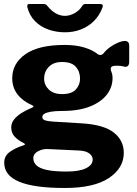

<svg xmlns="http://www.w3.org/2000/svg" viewBox="-20 -762 683 957"><path d="M604 -558Q612 -558 618 -552.5Q624 -547 624 -534V-455Q624 -439 617 -433Q610 -427 599 -430Q588 -433 575.5 -434Q563 -435 553 -434Q527 -433 533 -411Q536 -404 538.5 -394.5Q541 -385 541 -373Q541 -328 513 -291Q485 -254 429 -231.5Q373 -209 291 -209Q255 -209 232.5 -205Q210 -201 200.5 -194.5Q191 -188 191 -179Q191 -167 203.5 -162.5Q216 -158 243 -156L391 -147Q498 -140 547.5 -101Q597 -62 597 0Q597 76 522.5 125.5Q448 175 303 175Q151 175 76 144Q1 113 1 49Q1 15 29 -5Q57 -25 98 -38Q111 -42 98 -49Q73 -61 54.5 -79.5Q36 -98 36 -127Q36 -149 50.5 -167Q65 -185 88.5 -199.5Q112 -214 139 -225Q144 -227 146.5 -230Q149 -233 141 -237Q93 -258 67 -292Q41 -326 41 -372Q41 -446 107 -492Q173 -538 302 -538Q358 -538 399.5 -525.5Q441 -513 466 -493Q474 -487 482 -488Q490 -489 495 -495Q509 -513 528.5 -527Q548 -541 568.5 -549.5Q589 -558 604 -558ZM289 -293Q337 -293 358 -316Q379 -339 379 -370Q379 -405 358 -429Q337 -453 289 -453Q247 -453 223.5 -429Q200 -405 200 -370Q200 -338 223.5 -315.5Q247 -293 289 -293ZM220 -19Q200 -20 183 -14Q166 -8 156 2Q146 12 146 26Q146 47 161.5 62Q177 77 213 85Q249 93 312 93Q376 93 409 76.5Q442 60 442 33Q442 15 424 2Q406 -11 369 -12ZM479 -742Q497 -742 491 -725Q476 -685 448.5 -657.5Q421 -630 384 -615.5Q347 -601 304 -601Q261 -601 222 -614.5Q183 -628 155 -656Q127 -684 116 -727Q115 -733 117 -737.5Q119 -742 126 -742H197Q205 -742 209.5 -739Q214 -736 219 -729Q229 -717 241.5 -706.5Q254 -696 270.5 -689.5Q287 -683 304 -683Q328 -683 352 -696.5Q376 -710 388 -730Q393 -738 397 -740Q401 -742 406 -742Z"/></svg>

Font: Libre Franklin Thin ExtraBold
Style: Regular
Weight: 800
Version: Version 3.000